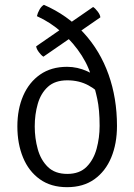

<svg xmlns="http://www.w3.org/2000/svg" viewBox="-20 -764 556 796"><path d="M465 -242Q465 -168.5 441.2 -111.2Q417.5 -54 371.5 -21Q325.5 12 258 12Q191 12 145 -21Q99 -54 75.5 -111Q52 -168 52 -240Q52 -311.5 76.2 -367.2Q100.5 -423 146.5 -455Q192.5 -487 258 -487Q301 -487 341.8 -468.5Q382.5 -450 407 -426V-359Q386 -388.5 347.2 -409.8Q308.5 -431 259 -431Q208 -431 178.5 -404Q149 -377 136.5 -333.2Q124 -289.5 124 -240Q124 -191 136.5 -145.8Q149 -100.5 178.5 -71.8Q208 -43 259 -43Q309.5 -43 338.8 -72.2Q368 -101.5 380.5 -147.2Q393 -193 393 -242Q393 -309 383.2 -354.2Q373.5 -399.5 362 -431Q352 -481.5 319 -533.5Q286 -585.5 237.5 -628.8Q189 -672 133 -697Q136 -710.5 143.8 -724.2Q151.5 -738 162 -744Q259.5 -701.5 327.2 -627.5Q395 -553.5 430 -455.2Q465 -357 465 -242ZM366 -735Q374.5 -730 385 -716.2Q395.5 -702.5 396 -692L160 -529Q151 -534.5 141 -548Q131 -561.5 130 -572Z"/></svg>

Font: Signika Negative Light
Style: Regular
Weight: 300
Designer: Anna Giedry
Foundry: Anna Giedry
Version: Version 2.001